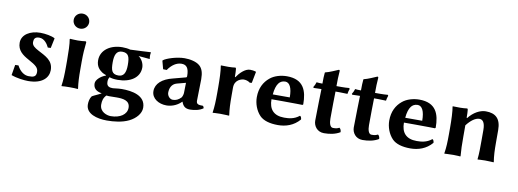

<svg xmlns="http://www.w3.org/2000/svg" viewBox="-68 -1087 4681 1736"><g transform="rotate(10 2272.5 -219.0)"><path d="M54 -113 38 -17C92 3 158 10 194 10C324 10 379 -53 379 -122C379 -212 308 -240 237 -278C204 -296 177 -313 177 -345C177 -373 187 -394 226 -394C275 -394 304 -347 317 -319L344 -320L363 -410L361 -413C334 -428 276 -439 228 -439C138 -439 59 -395 59 -318C59 -248 108 -212 165 -181C238 -141 260 -123 260 -83C260 -36 229 -34 191 -34C156 -34 114 -56 84 -114Z M509 -235V-180C509 -105 507 -54 499 0L501 3C522 1 540 0 575 0C609 0 630 1 649 3L651 0C643 -57 641 -104 641 -180V-246C641 -321 645 -364 651 -424C651 -431 648 -434 642 -434C628 -432 601 -429 573 -429C547 -429 520 -431 502 -432L499 -428C507 -385 509 -310 509 -235ZM504 -607C504 -569 535 -538 575 -538C615 -538 646 -569 646 -607C646 -645 615 -676 575 -676C535 -676 504 -645 504 -607Z M1190 -289C1190 -324 1170 -365 1139 -386C1169 -385 1205 -379 1240 -377L1243 -380C1241 -389 1240 -398 1240 -407C1240 -416 1241 -427 1243 -436L1240 -439C1192 -435 1129 -434 1054 -430C1036 -436 1004 -439 982 -439C874 -439 785 -381 785 -285C785 -229 814 -201 840 -183C854 -173 879 -165 879 -165L877 -160C833 -145 790 -107 790 -74C790 -32 814 -5 869 4C847 18 809 32 785 46C768 68 763 99 763 124C763 211 867 238 956 238C1021 238 1097 230 1158 200C1217 171 1261 121 1261 68C1261 -46 1134 -66 1042 -66C1025 -66 1002 -64 979 -61C965 -60 965 -59 960 -59C932 -59 902 -64 902 -107C902 -123 903 -135 914 -152C928 -146 955 -141 989 -141C1105 -141 1190 -196 1190 -289ZM914 16C920 17 928 18 937 18C967 18 993 17 1007 17C1063 17 1131 22 1131 91C1131 152 1070 193 984 193C950 193 882 172 882 104C882 71 888 43 914 16ZM1057 -288C1057 -217 1037 -181 989 -181C928 -181 918 -217 918 -290C918 -356 934 -399 986 -399C1046 -399 1057 -363 1057 -288Z M1729 -80C1729 -109 1733 -266 1733 -277C1733 -337 1721 -374 1693 -399C1661 -428 1601 -439 1553 -439C1481 -439 1385 -407 1361 -386L1358 -382L1378 -307L1411 -306C1445 -356 1489 -385 1534 -385C1578 -385 1603 -360 1603 -283C1603 -276 1600 -272 1597 -271L1480 -240C1384 -217 1326 -166 1326 -98C1326 -29 1393 10 1463 10C1502 10 1555 -3 1600 -48H1602C1616 -7 1638 10 1681 10C1720 10 1770 0 1800 -23C1799 -32 1796 -39 1790 -44C1750 -44 1729 -47 1729 -80ZM1603 -222 1601 -129C1601 -116 1593 -91 1586 -84C1563 -61 1540 -50 1512 -50C1482 -50 1460 -80 1460 -107C1460 -143 1473 -188 1523 -201Z M2033 -349 2029 -352C2029 -375 2028 -417 2026 -425C2025 -432 2023 -435 2017 -435C1988 -430 1923 -430 1888 -432L1886 -429C1894 -386 1897 -310 1897 -235V-180C1897 -105 1895 -54 1887 0L1888 3C1888 3 1920 0 1955 0C1989 0 2037 3 2037 3L2039 0C2031 -57 2029 -104 2029 -180V-253C2029 -330 2098 -342 2113 -342C2132 -342 2153 -337 2171 -323L2189 -325L2209 -428L2205 -432C2188 -437 2172 -439 2154 -439C2107 -439 2059 -388 2033 -349Z M2669 -107C2623 -70 2574 -66 2532 -66C2483 -66 2447 -79 2423 -105C2401 -129 2390 -164 2390 -210H2490C2590 -210 2675 -208 2675 -208L2681 -214C2681 -339 2646 -439 2492 -439C2437 -439 2377 -422 2338 -389C2289 -349 2256 -289 2256 -206C2256 -147 2278 -85 2319 -42C2353 -7 2412 10 2487 10C2559 10 2631 -13 2685 -76C2685 -89 2679 -107 2669 -107ZM2394 -255C2398 -304 2410 -339 2425 -359C2437 -376 2457 -389 2485 -389C2526 -389 2550 -343 2550 -255Z M2819 -429C2799 -429 2777 -430 2765 -432C2760 -415 2753 -399 2743 -384L2748 -377C2765 -378 2796 -379 2819 -379L2816 -261C2815 -201 2813 -118 2813 -88C2813 -41 2846 10 2910 10C2962 10 3014 1 3057 -25C3057 -41 3051 -56 3040 -63C3018 -52 3008 -51 2982 -51C2955 -51 2945 -90 2945 -131C2945 -133 2945 -136 2945 -138C2945 -169 2945 -216 2946 -272L2948 -379H2986C3010 -379 3045 -378 3058 -377C3060 -392 3064 -409 3070 -424L3065 -432C3046 -430 3018 -429 2995 -429H2948C2948 -485 2949 -515 2953 -568C2953 -575 2950 -578 2944 -578C2919 -568 2865 -542 2825 -533L2823 -530C2820 -503 2819 -469 2819 -429Z M3173 -429C3153 -429 3131 -430 3119 -432C3114 -415 3107 -399 3097 -384L3102 -377C3119 -378 3150 -379 3173 -379L3170 -261C3169 -201 3167 -118 3167 -88C3167 -41 3200 10 3264 10C3316 10 3368 1 3411 -25C3411 -41 3405 -56 3394 -63C3372 -52 3362 -51 3336 -51C3309 -51 3299 -90 3299 -131C3299 -133 3299 -136 3299 -138C3299 -169 3299 -216 3300 -272L3302 -379H3340C3364 -379 3399 -378 3412 -377C3414 -392 3418 -409 3424 -424L3419 -432C3400 -430 3372 -429 3349 -429H3302C3302 -485 3303 -515 3307 -568C3307 -575 3304 -578 3298 -578C3273 -568 3219 -542 3179 -533L3177 -530C3174 -503 3173 -469 3173 -429Z M3885 -107C3839 -70 3790 -66 3748 -66C3699 -66 3663 -79 3639 -105C3617 -129 3606 -164 3606 -210H3706C3806 -210 3891 -208 3891 -208L3897 -214C3897 -339 3862 -439 3708 -439C3653 -439 3593 -422 3554 -389C3505 -349 3472 -289 3472 -206C3472 -147 3494 -85 3535 -42C3569 -7 3628 10 3703 10C3775 10 3847 -13 3901 -76C3901 -89 3895 -107 3885 -107ZM3610 -255C3614 -304 3626 -339 3641 -359C3653 -376 3673 -389 3701 -389C3742 -389 3766 -343 3766 -255Z M4457 -180V-291C4457 -396 4408 -439 4318 -439C4267 -439 4207 -408 4161 -349L4157 -352C4157 -375 4156 -417 4154 -425C4153 -432 4151 -435 4145 -435C4116 -430 4051 -430 4016 -432L4014 -429C4022 -386 4025 -310 4025 -235V-180C4025 -105 4023 -54 4014 0L4016 3C4016 3 4063 0 4098 0C4132 0 4160 3 4160 3L4163 0C4158 -57 4157 -104 4157 -180V-282C4195 -332 4237 -362 4273 -362C4300 -362 4325 -342 4325 -269V-180C4325 -105 4325 -53 4319 0L4321 3C4321 3 4353 0 4388 0C4422 0 4466 3 4466 3L4468 0C4459 -57 4457 -104 4457 -180Z"/></g></svg>

Font: Libertinus Sans
Style: Bold
Weight: 700
Designer: Philipp H. Poll, Khaled Hosny
Foundry: Caleb Maclennan
Version: Version 7.050;RELEASE